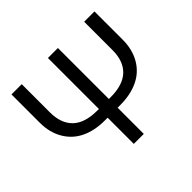

<svg xmlns="http://www.w3.org/2000/svg" viewBox="-154 -855 1048 1048"><g transform="rotate(-45 369.5 -331.5)"><path d="M407.7 0H330.6V-202.1H310.1Q230.5 -202.1 172.6 -230Q114.7 -257.8 82 -313.7Q49.3 -369.6 49.3 -443.8V-663.1H128.4V-445.8Q128.4 -360.4 175.3 -314.9Q222.2 -269.5 318.4 -269.5H330.6V-663.1H407.7V-269.5H420.9Q516.6 -269.5 563.5 -314.5Q610.4 -359.4 610.4 -443.8V-663.1H689.9V-444.8Q689.9 -370.1 657.5 -314Q625 -257.8 566.2 -230Q507.3 -202.1 428.2 -202.1H407.7Z"/></g></svg>

Font: Bpm'online Open Sans
Style: Regular
Weight: 400
Foundry: Ascender Corporation
Version: Version 1.10